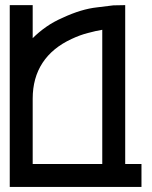

<svg xmlns="http://www.w3.org/2000/svg" viewBox="-20 -740 601 760"><path d="M475.6 -90.8Q497.1 -90.8 540 -90.8Q540 -60.5 540 0Q366.2 0 18.6 0Q18.6 -239.3 18.6 -719.7Q48.8 -719.7 109.4 -719.7Q109.4 -675.8 109.4 -588.9Q133.8 -613.3 163.1 -633.8Q192.4 -654.3 228.5 -669.9Q301.8 -704.1 364.3 -710.9Q425.8 -718.8 428.7 -718.8Q444.3 -718.8 475.6 -719.7Q475.6 -562.5 475.6 -405.3Q475.6 -248 475.6 -90.8ZM109.4 -349.6Q109.4 -263.7 109.4 -90.8Q201.2 -90.8 384.8 -90.8Q384.8 -268.6 384.8 -622.1Q360.4 -618.2 328.1 -609.4Q296.9 -601.6 263.7 -585.9Q187.5 -550.8 148.4 -491.2Q109.4 -431.6 109.4 -349.6Z"/></svg>

Font: Oishi
Style: Regular
Weight: 400
Designer: bBranding
Version: Version 1.0